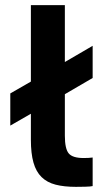

<svg xmlns="http://www.w3.org/2000/svg" viewBox="-20 -720 415 746"><path d="M275 6Q229 6 196 -2.5Q163 -11 141.5 -32Q120 -53 110 -88.5Q100 -124 100 -177V-278L20 -232V-357L100 -403V-700H232V-479L340 -542V-417L232 -354V-193Q232 -142 247 -124Q262 -106 305 -106Q316 -106 324 -106.5Q332 -107 340 -108V3Q332 5 311 5.5Q290 6 275 6Z"/></svg>

Font: Golos Text DemiBold
Style: Regular
Weight: 600
Designer: A.Korolkova, Vitaly Kuzmin
Foundry: ParaType Ltd
Version: Version 2.002